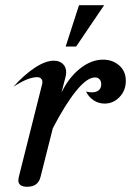

<svg xmlns="http://www.w3.org/2000/svg" viewBox="-20 -708 501 734"><path d="M50 -19Q50 -22 52 -32L141 -386Q142 -389 142 -394Q142 -403 136.5 -408Q131 -413 122 -413Q87 -413 31 -376Q72 -422 113 -449Q154 -476 186 -476Q207 -476 220 -464Q233 -452 233 -431Q233 -423 230 -412L215 -354Q243 -412 286 -446Q329 -480 374 -480Q410 -480 435.5 -458Q461 -436 461 -399Q461 -362 437 -337Q413 -312 380 -312Q357 -312 338 -324.5Q319 -337 309 -358Q321 -355 331 -355Q348 -355 357.5 -363Q367 -371 367 -386Q367 -398 360.5 -405Q354 -412 343 -412Q313 -412 271.5 -361Q230 -310 182 -218L135 -32Q126 6 84 6Q50 6 50 -19ZM282 -688H378L271 -530H231Z"/></svg>

Font: Srisakdi
Style: Bold
Weight: 700
Designer: Cadson Demak Co.,Ltd.
Foundry: Cadson Demak Co.,Ltd.
Version: Version 1.000